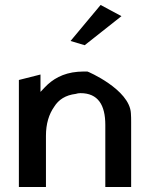

<svg xmlns="http://www.w3.org/2000/svg" viewBox="-20 -763 605 773"><path d="M264 -598 321 -581 469 -698 385 -743ZM508 -10V-270C508 -283 508 -294 507 -307C502 -403 332 -476 332 -475C319 -475 305 -475 293 -474C233 -469 191 -444 160 -411L143 -393V-463L56 -441V-10H165V-216C165 -265 177 -303 198 -333C216 -362 244 -380 285 -385C291 -387 297 -388 304 -388C375 -388 404 -340 404 -260V-10Z"/></svg>

Font: Bluebird
Style: Li
Weight: 300
Designer: Jasper
Foundry: Cannot Into Space Fonts
Version: Version 0.98